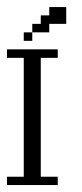

<svg xmlns="http://www.w3.org/2000/svg" viewBox="-20 -532 235 552"><path d="M0 0V-23.9H48.3V-365.7H0V-390.1H146V-365.7H97.2V-23.9H146V0ZM48.3 -414.6V-439H72.8V-414.6ZM72.8 -439V-463.4H97.2V-487.8H121.6V-511.7H170.4V-463.4H121.6V-439Z"/></svg>

Font: FS Mondwest Regular
Style: Regular
Weight: 400
Designer: NZWStudios2024
Foundry: https://fontstruct.com
Version: Version 1.0